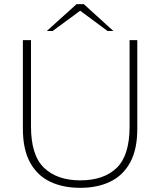

<svg xmlns="http://www.w3.org/2000/svg" viewBox="-20 -893 770 923"><path d="M366 10Q283 10 221 -19.5Q159 -49 124.5 -112Q90 -175 90 -274V-700H129V-285Q129 -146 192 -86Q255 -26 366 -26Q479 -26 541 -86Q603 -146 603 -285V-700H640V-274Q640 -175 606 -112.5Q572 -50 510.5 -20Q449 10 366 10ZM205 -744 348 -873H383L373 -847L233 -744ZM497 -744 358 -847 348 -873H383L525 -744Z"/></svg>

Font: REM Medium Thin
Style: Regular
Weight: 250
Version: Version 1.005;gftools[0.9.28]